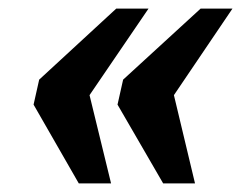

<svg xmlns="http://www.w3.org/2000/svg" viewBox="-20 -493 573 446"><path d="M359 -67 253 -250 266 -308 446 -473H520L384 -272L433 -67ZM163 -67 58 -250 71 -308 250 -473H325L188 -272L238 -67Z"/></svg>

Font: Noto Serif SemiCondensed ExtraBold
Style: Italic
Weight: 800
Width: 4
Italic angle: -12°
Designer: Monotype Design Team
Foundry: Monotype Imaging Inc.
Version: Version 2.014; ttfautohint (v1.8.4.7-5d5b)